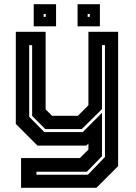

<svg xmlns="http://www.w3.org/2000/svg" viewBox="-20 -691 643 911"><path d="M158 0 55 -103V-540H196.5V-172L227 -141.5H349.5L399.5 -191.5V-540H540.5V97L437.5 200H80V59H359L399.5 18.5V-10L389.5 0ZM153 138H397L478 54V-477H464V-173.5L368 -78.5H195L132.5 -141V-477H118.5V-137L190 -64.5H373L464 -155.5V50L392 124H153ZM348 -566V-671H454V-566ZM140 -566V-671H246V-566ZM187 -611H197V-625H187ZM396 -611H406V-625H396Z"/></svg>

Font: Tourney
Style: Bold
Weight: 700
Designer: Tyler Finck
Foundry: Etcetera Type Co
Version: Version 1.015